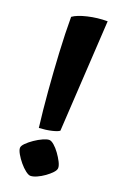

<svg xmlns="http://www.w3.org/2000/svg" viewBox="-152 -826 564 878"><g transform="rotate(20 130.0 -387.5)"><path d="M82 -214Q72 -295 64.5 -386.5Q57 -478 52 -570Q47 -662 47 -742Q69 -758 115.5 -769Q162 -780 211 -780L179 -236Q171 -229 144 -222.5Q117 -216 82 -214ZM120 5Q111 5 96 -6.5Q81 -18 66.5 -35.5Q52 -53 42 -70.5Q32 -88 32 -99Q32 -109 45.5 -122.5Q59 -136 78 -149Q97 -162 116 -170.5Q135 -179 146 -179Q156 -179 170 -167Q184 -155 197 -137Q210 -119 219 -101.5Q228 -84 228 -72Q228 -62 216 -49Q204 -36 186.5 -23.5Q169 -11 151 -3Q133 5 120 5Z"/></g></svg>

Font: Texturina ExtraBold
Style: Regular
Weight: 800
Designer: Guillermo Torres Carreño
Foundry: Omnibus-Type
Version: Version 1.002; ttfautohint (v1.8.3)